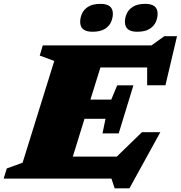

<svg xmlns="http://www.w3.org/2000/svg" viewBox="-50 -948 960 1019"><path d="M558.5 51.5 541.5 0H-30.5L-14 -54L70 -84.5L238 -624.5L161 -653L177 -707H754L822 -756H889.5L828 -495.5H731V-590H483L430 -419.5H540.5L572 -495H658L580 -240H494L510 -317.5H398.5L336.5 -117H570L703.5 -246.5H801L637 51.5ZM440.5 -779.5Q375.5 -779.5 375.5 -832Q375.5 -854.5 385.5 -876.5Q395.5 -898.5 419.2 -913Q443 -927.5 484 -927.5Q549 -927.5 549 -875Q549 -852.5 539 -830.5Q529 -808.5 505.5 -794Q482 -779.5 440.5 -779.5ZM678 -779.5Q613 -779.5 613 -832Q613 -854.5 623 -876.5Q633 -898.5 656.8 -913Q680.5 -927.5 721.5 -927.5Q786.5 -927.5 786.5 -875Q786.5 -852.5 776.5 -830.5Q766.5 -808.5 743 -794Q719.5 -779.5 678 -779.5Z"/></svg>

Font: Newsreader 6pt ExtraBold
Style: Italic
Weight: 800
Italic angle: -17°
Designer: Hugues Gentile
Foundry: Production Type
Version: Version 1.003; ttfautohint (v1.8.3)